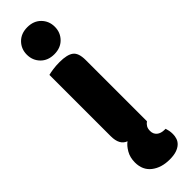

<svg xmlns="http://www.w3.org/2000/svg" viewBox="-310 -705 902 902"><g transform="rotate(-45 141.0 -254.5)"><path d="M56 -479Q67 -482 87.5 -485Q108 -488 132 -488Q182 -488 204 -471.5Q226 -455 226 -408V-1Q216 6 210 16Q204 26 204 42Q204 62 218 74Q232 86 258 86H263Q266 95 268 105Q270 115 270 128Q270 142 265.5 155.5Q261 169 249.5 179.5Q238 190 220 196Q202 202 175 202Q120 202 84.5 174.5Q49 147 49 96Q49 63 63.5 38Q78 13 95 1Q56 -13 56 -72ZM48 -621Q48 -659 73.5 -685Q99 -711 141 -711Q183 -711 208.5 -685Q234 -659 234 -621Q234 -583 208.5 -557Q183 -531 141 -531Q99 -531 73.5 -557Q48 -583 48 -621Z"/></g></svg>

Font: Baloo Bhai 2 ExtraBold
Style: Regular
Weight: 800
Designer: Supriya Tembe, Noopur Datye and Ek Type
Foundry: Ek Type
Version: Version 1.640;PS 1.000;hotconv 16.6.51;makeotf.lib2.5.65220;